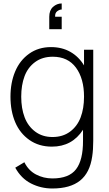

<svg xmlns="http://www.w3.org/2000/svg" viewBox="-20 -825 624 1100"><path d="M279.8 254.9Q214.4 254.9 157.7 226.1Q101.1 197.3 67.4 135.7L119.6 104.5Q143.1 151.9 186.3 174.6Q229.5 197.3 280.3 197.3Q375.5 197.3 415.8 144.5Q456.1 91.8 455.6 -19V-81.5Q393.1 15.1 277.3 15.1Q203.1 15.1 148.7 -22.9Q94.2 -61 67.1 -125Q40 -189 40 -271Q40 -351.6 66.9 -415.5Q93.8 -479.5 147 -517.3Q200.2 -555.2 272 -555.2Q335.4 -555.2 383.5 -527.6Q431.6 -500 461.4 -450.2V-540H514.2V-19Q514.2 32.2 508.3 70.8Q495.1 164.6 438.7 209.7Q382.3 254.9 279.8 254.9ZM101.6 -271Q101.6 -204.1 121.1 -152.8Q140.6 -101.6 181.9 -70.8Q223.1 -40 280.8 -40Q339.8 -40 381.1 -70.6Q422.4 -101.1 441.9 -152.3Q461.4 -203.6 461.4 -271Q461.4 -374.5 415.3 -437.3Q369.1 -500 282.2 -500Q222.7 -500 181.2 -469.5Q139.6 -439 120.6 -388.2Q101.6 -337.4 101.6 -271ZM262.2 -657.7V-729Q262.2 -766.1 283.9 -785.6Q305.7 -805.2 333.5 -805.2V-770.5Q320.8 -770.5 307.6 -760.5Q294.4 -750.5 295.9 -729H333.5V-657.7Z"/></svg>

Font: Manrope Light
Style: Regular
Weight: 300
Designer: Mikhail Sharanda
Foundry: Mikhail Sharanda
Version: Version 4.505;FEAKit 1.0